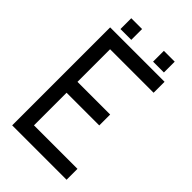

<svg xmlns="http://www.w3.org/2000/svg" viewBox="-249 -915 998 998"><g transform="rotate(45 250.0 -416.0)"><path d="M173.3 -752H93.8V-831.5H173.3ZM413.1 -752H333.5V-831.5H413.1ZM449.7 -639.6H129.9V-399.9H370.1V-319.8H129.9V-80.1H449.7V0H49.8V-720.2H449.7Z"/></g></svg>

Font: W95FA
Style: Regular
Weight: 400
Designer: FontsArena.com
Foundry: Alina Sava
Version: Version 1.002;Fontself Maker 3.4.0